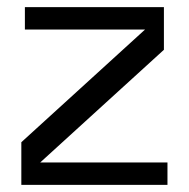

<svg xmlns="http://www.w3.org/2000/svg" viewBox="-20 -520 531 540"><path d="M93 -63H451V0H40V-120L388 -437H50V-500H441V-380Z"/></svg>

Font: Fivo Sans Modern
Style: Regular
Weight: 400
Designer: Alexander Slobzheninov
Foundry: Alexander Slobzheninov
Version: 1.0